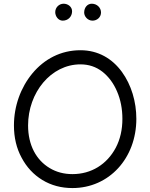

<svg xmlns="http://www.w3.org/2000/svg" viewBox="-20 -958 785 1008"><path d="M360.4 29.3C552.7 29.3 695.8 -127.4 695.8 -334C695.8 -423.3 669.9 -512.2 619.6 -581.1C569.3 -649.9 496.1 -694.3 402.3 -694.3C298.8 -694.3 212.4 -647.5 150.4 -573.2C88.4 -498.5 53.2 -400.9 53.2 -299.3C53.2 -236.3 66.4 -179.7 93.3 -130.4C119.6 -80.6 155.8 -41.5 202.1 -13.2C248.5 15.1 301.3 29.3 360.4 29.3ZM360.4 -43.9C315.4 -43.9 275.4 -54.7 240.7 -75.7C170.4 -117.7 127.4 -195.8 127.4 -299.3C127.4 -472.2 247.6 -620.1 402.3 -620.1C445.8 -620.1 484.4 -607.4 517.6 -581.5C550.3 -555.7 576.2 -521 594.7 -477.5C613.3 -434.1 622.6 -386.2 622.6 -334C622.6 -276.9 610.8 -226.1 587.9 -182.6C541.5 -95.2 459.5 -43.9 360.4 -43.9ZM510.3 -892.6C510.3 -917.5 489.3 -938.5 461.9 -938.5C439 -938.5 421.9 -918.9 421.9 -892.1C421.9 -872.1 439.9 -849.6 465.8 -849.6C488.8 -849.6 510.3 -866.7 510.3 -892.6ZM358.4 -898.9C358.4 -922.4 336.9 -938.5 314 -938.5C290 -938.5 270 -918.9 270 -894C270 -872.6 286.1 -849.6 309.1 -849.6C337.9 -849.6 358.4 -871.1 358.4 -898.9Z"/></svg>

Font: Mikhak
Style: Regular
Weight: 400
Designer: Amin Abedi
Version: Version 3.2